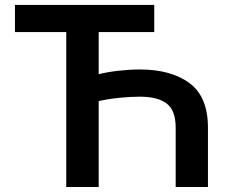

<svg xmlns="http://www.w3.org/2000/svg" viewBox="-20 -747 948 767"><path d="M596.2 -727.3V-619H374.3V-450.6Q409.8 -459.5 454 -464.5Q498.2 -469.5 538 -469.5Q663.4 -469.5 737 -415Q810.7 -360.4 810.7 -237.2V0H681.8V-237.2Q681.8 -306.1 645.8 -333.5Q609.7 -360.8 538 -360.8Q501.4 -360.8 456 -356.2Q410.5 -351.6 374.3 -343V0H244.7V-619H39.8V-727.3Z"/></svg>

Font: Inter UI Semi Bold
Style: Regular
Weight: 600
Designer: Rasmus Andersson
Foundry: rsms
Version: 3.2;8d6f07862